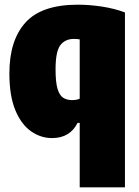

<svg xmlns="http://www.w3.org/2000/svg" viewBox="-20 -579 592 819"><path d="M320 220V-55H311Q278.5 10 202 10Q153.5 10 112 -19.2Q70.5 -48.5 45.2 -109.5Q20 -170.5 20 -266Q20 -407 88.8 -483Q157.5 -559 312 -559Q362.5 -559 415.8 -550.8Q469 -542.5 513 -526V220ZM288 -152Q306.5 -152 320 -158V-411Q314 -412 307.5 -412.5Q301 -413 295 -413Q258.5 -413 237.8 -386.8Q217 -360.5 217 -283Q217 -229 225.2 -200.8Q233.5 -172.5 249.2 -162.2Q265 -152 288 -152Z"/></svg>

Font: Encode Sans Condensed Condensed Black
Style: Regular
Weight: 900
Width: 3
Designer: Multiple Designers
Foundry: Impallari Type
Version: Version 3.000; ttfautohint (v1.8.3) -l 8 -r 50 -G 200 -x 14 